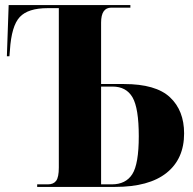

<svg xmlns="http://www.w3.org/2000/svg" viewBox="-20 -734 756 754"><path d="M126 0H432Q565 0 634 -55Q703 -110 703 -210Q703 -300 647.5 -352Q592 -404 467 -404H377V-645Q377 -704 417 -704H492V-714H14L7 -513H17L19 -537Q25 -632 57.5 -667Q90 -702 167 -702H211V-76Q211 -38 200.5 -24Q190 -10 168 -10H126ZM377 -10V-394H422Q476 -394 500.5 -351.5Q525 -309 525 -199Q525 -90 499.5 -50Q474 -10 419 -10Z"/></svg>

Font: Noto Serif Display SemiCondensed Extra
Style: Regular
Weight: 800
Width: 4
Designer: Monotype Design Team
Foundry: Monotype Imaging Inc.
Version: Version 1.900